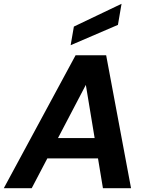

<svg xmlns="http://www.w3.org/2000/svg" viewBox="-43 -991 775 1011"><path d="M-23 0 355 -700H516L647 0H499L409 -544L124 0ZM107 -157 162 -264H537L554 -157ZM329 -753 346 -851 597 -971 578 -860Z"/></svg>

Font: DM Sans 24pt ExtraBold
Style: Italic
Weight: 800
Italic angle: -10°
Designer: Colophon Foundry, Jonny Pinhorn
Foundry: Colophon Foundry
Version: Version 4.004;gftools[0.9.30]